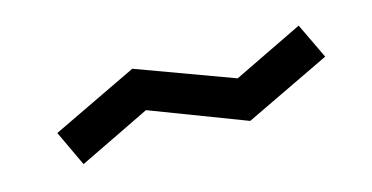

<svg xmlns="http://www.w3.org/2000/svg" viewBox="-33 -505 666 344"><g transform="rotate(-15 300.0 -332.5)"><path d="M528 -402.5 398 -339.5 220 -405 60.5 -328.5 91.5 -262.5 224.5 -327 400 -260 559.5 -336.5Z"/></g></svg>

Font: Kode Mono
Style: Regular
Weight: 400
Monospace: yes
Designer: Isa Ozler
Foundry: Kadena LLC
Version: Version 1.000;gftools[0.9.28]